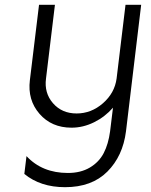

<svg xmlns="http://www.w3.org/2000/svg" viewBox="-20 -520 626 797"><path d="M566 -500 503 25Q490 128 425.5 192.5Q361 257 250 257Q148 257 81 202L90 128Q155 198 262 198Q315 198 353 175.5Q391 153 410.5 115.5Q430 78 437 25L449 -73Q416 -35 370.5 -12.5Q325 10 277 10Q194 10 144 -47.5Q94 -105 104 -187L142 -500H208L171 -194Q163 -134 200 -91.5Q237 -49 298 -49Q359 -49 407.5 -91.5Q456 -134 464 -194L501 -500Z"/></svg>

Font: Orkney Light
Style: LightItalic
Weight: 300
Designer: Samuel Oakes and Alfredo Marco Pradil
Foundry: Alfredo Marco Pradil
Version: 1.0; ttfautohint (v1.5)